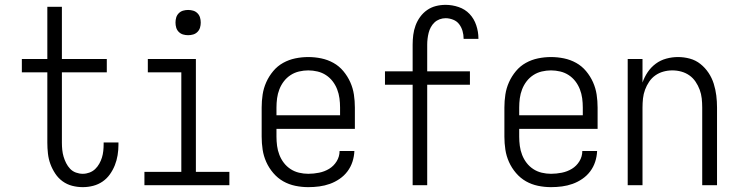

<svg xmlns="http://www.w3.org/2000/svg" viewBox="-20 -763 3040 791"><path d="M321 8Q299 8 277.5 2.5Q256 -3 238 -16Q220 -29 207.5 -48Q195 -67 187.5 -87.5Q180 -108 177.5 -130.5Q175 -153 175 -175V-465H70V-520H175V-735H235V-520H420V-465H235V-175Q235 -160 236.5 -145.5Q238 -131 242 -117.5Q246 -104 252.5 -91Q259 -78 269 -67.5Q279 -57 293 -52Q307 -47 321 -47Q335 -47 348.5 -52Q362 -57 372 -66.5Q382 -76 389 -88.5Q396 -101 400 -114Q404 -127 405.5 -141Q407 -155 407 -169V-176H468V-166Q468 -145 464.5 -123.5Q461 -102 453 -82Q445 -62 432.5 -44.5Q420 -27 402.5 -15Q385 -3 364 2.5Q343 8 321 8Z M575 0V-55H727V-465H589V-520H787V-55H925V0ZM755 -618Q744 -618 734 -621Q724 -624 716.5 -631.5Q709 -639 706 -649Q703 -659 703 -670Q703 -681 706 -691Q709 -701 716.5 -708.5Q724 -716 734 -719Q744 -722 755 -722Q766 -722 776 -719Q786 -716 793.5 -708.5Q801 -701 804 -691Q807 -681 807 -670Q807 -659 804 -649Q801 -639 793.5 -631.5Q786 -624 776 -621Q766 -618 755 -618Z M1250 8Q1223 8 1196.5 2.5Q1170 -3 1147 -16Q1124 -29 1106 -50Q1088 -71 1077 -95.5Q1066 -120 1062 -146.5Q1058 -173 1058 -200V-320Q1058 -347 1062 -373.5Q1066 -400 1077 -424.5Q1088 -449 1105.5 -470Q1123 -491 1146.5 -504Q1170 -517 1196.5 -522.5Q1223 -528 1250 -528Q1277 -528 1303.5 -522.5Q1330 -517 1353.5 -504Q1377 -491 1394.5 -470Q1412 -449 1423 -424.5Q1434 -400 1438 -373.5Q1442 -347 1442 -320V-232H1119V-200Q1119 -181 1121.5 -162Q1124 -143 1131 -125Q1138 -107 1149.5 -92Q1161 -77 1177 -66.5Q1193 -56 1212 -51.5Q1231 -47 1250 -47Q1272 -47 1294.5 -51.5Q1317 -56 1336 -67.5Q1355 -79 1367 -98.5Q1379 -118 1379 -141H1440Q1439 -118 1432 -96.5Q1425 -75 1411.5 -57Q1398 -39 1379 -26Q1360 -13 1339 -5.5Q1318 2 1295.5 5Q1273 8 1250 8ZM1119 -288H1381V-320Q1381 -339 1378.5 -358Q1376 -377 1369 -395Q1362 -413 1350.5 -428Q1339 -443 1323 -453.5Q1307 -464 1288 -468.5Q1269 -473 1250 -473Q1231 -473 1212 -468.5Q1193 -464 1177 -453.5Q1161 -443 1149.5 -428Q1138 -413 1131 -395Q1124 -377 1121.5 -358Q1119 -339 1119 -320Z M1680 0V-414H1566V-469H1680V-579Q1680 -599 1682.5 -619Q1685 -639 1692 -658Q1699 -677 1711 -693.5Q1723 -710 1739.5 -721.5Q1756 -733 1775.5 -738Q1795 -743 1816 -743Q1843 -743 1869.5 -734Q1896 -725 1914.5 -705.5Q1933 -686 1942 -659Q1951 -632 1951 -605V-603H1890V-604Q1890 -620 1885.5 -635.5Q1881 -651 1871.5 -663.5Q1862 -676 1846.5 -682Q1831 -688 1816 -688Q1803 -688 1791 -683.5Q1779 -679 1770 -670.5Q1761 -662 1755 -651Q1749 -640 1746 -628Q1743 -616 1741.5 -603.5Q1740 -591 1740 -579V-469H1916V-414H1740V0Z M2250 8Q2223 8 2196.5 2.5Q2170 -3 2147 -16Q2124 -29 2106 -50Q2088 -71 2077 -95.5Q2066 -120 2062 -146.5Q2058 -173 2058 -200V-320Q2058 -347 2062 -373.5Q2066 -400 2077 -424.5Q2088 -449 2105.5 -470Q2123 -491 2146.5 -504Q2170 -517 2196.5 -522.5Q2223 -528 2250 -528Q2277 -528 2303.5 -522.5Q2330 -517 2353.5 -504Q2377 -491 2394.5 -470Q2412 -449 2423 -424.5Q2434 -400 2438 -373.5Q2442 -347 2442 -320V-232H2119V-200Q2119 -181 2121.5 -162Q2124 -143 2131 -125Q2138 -107 2149.5 -92Q2161 -77 2177 -66.5Q2193 -56 2212 -51.5Q2231 -47 2250 -47Q2272 -47 2294.5 -51.5Q2317 -56 2336 -67.5Q2355 -79 2367 -98.5Q2379 -118 2379 -141H2440Q2439 -118 2432 -96.5Q2425 -75 2411.5 -57Q2398 -39 2379 -26Q2360 -13 2339 -5.5Q2318 2 2295.5 5Q2273 8 2250 8ZM2119 -288H2381V-320Q2381 -339 2378.5 -358Q2376 -377 2369 -395Q2362 -413 2350.5 -428Q2339 -443 2323 -453.5Q2307 -464 2288 -468.5Q2269 -473 2250 -473Q2231 -473 2212 -468.5Q2193 -464 2177 -453.5Q2161 -443 2149.5 -428Q2138 -413 2131 -395Q2124 -377 2121.5 -358Q2119 -339 2119 -320Z M2566 0V-520H2627V-423Q2635 -446 2648.5 -466Q2662 -486 2681.5 -500.5Q2701 -515 2725 -521.5Q2749 -528 2773 -528Q2798 -528 2822 -521.5Q2846 -515 2865.5 -499.5Q2885 -484 2899 -463Q2913 -442 2920.5 -418Q2928 -394 2931 -369.5Q2934 -345 2934 -320V0H2873V-320Q2873 -339 2871 -357.5Q2869 -376 2862.5 -393.5Q2856 -411 2845.5 -426.5Q2835 -442 2820 -452.5Q2805 -463 2787 -468Q2769 -473 2750 -473Q2731 -473 2713 -468Q2695 -463 2680 -452.5Q2665 -442 2654.5 -426.5Q2644 -411 2637.5 -393.5Q2631 -376 2629 -357.5Q2627 -339 2627 -320V0Z"/></svg>

Font: Iosevka Light
Style: Regular
Weight: 300
Monospace: yes
Designer: Belleve Invis
Foundry: Belleve Invis
Version: Version 32.5.0; ttfautohint (v1.8.4)